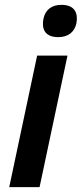

<svg xmlns="http://www.w3.org/2000/svg" viewBox="-20 -771 337 791"><path d="M220 -618C260 -618 287 -638 295 -676C302 -716 289 -751 233 -751C193 -751 167 -731 159 -694C151 -654 163 -618 220 -618ZM18 0H143L258 -542H133Z"/></svg>

Font: Noto Sans SemiBold
Style: Italic
Weight: 600
Italic angle: -12°
Designer: Monotype Design Team
Foundry: Monotype Imaging Inc.
Version: Version 2.013